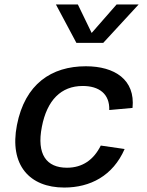

<svg xmlns="http://www.w3.org/2000/svg" viewBox="-20 -830 660 862"><path d="M539.5 -161 432.5 -176.5C400.5 -112.5 350.5 -77 280.5 -77C189 -77 143.5 -136.5 168 -261C191 -379.5 253.5 -444 351.5 -444C424 -444 473 -409 470.5 -336L575 -345.5C588 -472.5 494.5 -532.5 365.5 -532.5C211 -532.5 92 -453 56 -268.5C21 -89 112.5 12 268.5 12C385 12 487 -40.5 539.5 -161ZM231 -810H329.5L391.5 -682L503.5 -810H602.5L443.5 -637.5H323Z"/></svg>

Font: Monaspace Neon Medium
Style: Italic
Weight: 500
Italic angle: -11°
Designer: Riley Cran & the Lettermatic Team
Foundry: Lettermatic
Version: Version 1.200 (Monaspace Neon)